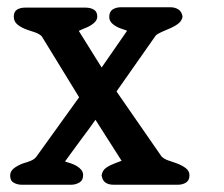

<svg xmlns="http://www.w3.org/2000/svg" viewBox="-20 -509 618 529"><path d="M330 -424Q327 -426 323 -427Q319 -428 314 -430Q300 -435 290.5 -443Q281 -451 281 -462Q281 -477 290.5 -483Q300 -489 313 -489H450Q462 -489 471.5 -483Q481 -477 483 -463Q481 -451 470 -443Q459 -435 444 -429Q437 -426 425.5 -421Q414 -416 409 -411L301 -257L425 -78Q432 -71 443.5 -67Q455 -63 464 -60Q481 -54 491.5 -46Q502 -38 502 -26Q502 -12 492.5 -6Q483 0 470 0H293Q279 0 270.5 -6Q262 -12 260 -26Q262 -40 273.5 -47.5Q285 -55 299 -60L315 -66L243 -179Q237 -170 227 -156.5Q217 -143 205.5 -127.5Q194 -112 182 -95.5Q170 -79 159 -64Q166 -62 175 -59Q184 -56 191.5 -51.5Q199 -47 204 -41Q209 -35 209 -26Q209 -12 198.5 -6Q188 0 176 0H40Q28 0 18 -5.5Q8 -11 8 -25Q8 -37 18 -45Q28 -53 44 -59Q52 -61 63.5 -65.5Q75 -70 80 -77L198 -241L95 -409Q88 -416 76 -420Q64 -424 55 -427Q38 -433 28 -441.5Q18 -450 18 -463Q18 -477 27 -482.5Q36 -488 49 -488H216Q229 -488 238.5 -482.5Q248 -477 248 -463Q248 -453 237.5 -444.5Q227 -436 213 -431Q209 -429 205 -427.5Q201 -426 197 -424L260 -323Z"/></svg>

Font: Jura
Style: Bold
Weight: 700
Designer: Ed Merritt
Foundry: Ten by Twenty
Version: Version 1.007